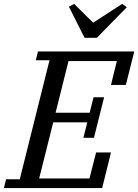

<svg xmlns="http://www.w3.org/2000/svg" viewBox="-41 -961 706 981"><path d="M-10 -45H60L212 -653H142L153 -698H645L602 -527H526L556 -649H309L243 -385H417L437 -464H491L439 -257H385L405 -336H231L159 -49H416L450 -182H526L481 0H-21ZM311 -927 338 -941 435 -845 583 -941 607 -924 454 -768H391Z"/></svg>

Font: IBM Plex Serif Text
Style: Italic
Weight: 450
Italic angle: -14°
Designer: Mike Abbink, Paul van der Laan, Pieter van Rosmalen
Foundry: Bold Monday
Version: Version 3.001